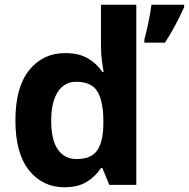

<svg xmlns="http://www.w3.org/2000/svg" viewBox="-20 -780 797 810"><path d="M757 -750Q742 -717 722 -678.5Q702 -640 676 -600H589V-613Q597 -642 606 -685Q615 -728 619 -760H757ZM251 10Q160 10 102.5 -61.5Q45 -133 45 -272Q45 -412 103 -484Q161 -556 255 -556Q314 -556 352 -533Q390 -510 412 -476H417Q414 -492 410 -522.5Q406 -553 406 -585V-760H555V0H441L412 -71H406Q384 -37 347 -13.5Q310 10 251 10ZM303 -109Q365 -109 390 -145.5Q415 -182 416 -255V-271Q416 -351 391.5 -393Q367 -435 301 -435Q252 -435 224 -392.5Q196 -350 196 -270Q196 -190 224 -149.5Q252 -109 303 -109Z"/></svg>

Font: RS Noto Sans
Style: Bold
Weight: 700
Designer: Monotype Design Team
Foundry: Monotype Imaging Inc.
Version: Version 3.10